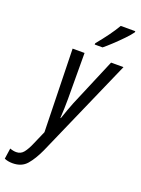

<svg xmlns="http://www.w3.org/2000/svg" viewBox="-277 -843 852 1163"><g transform="rotate(20 149.0 -262.0)"><path d="M-41 241Q17 241 49.5 203.5Q82 166 111 103L392 -536H312L181 -226Q173 -205 162 -176Q151 -147 141 -116H138Q140 -147 141 -178Q142 -209 142 -239L141 -536H64L77 -2L39 85Q22 125 4 147.5Q-14 170 -43 170Q-63 170 -84 162L-94 231Q-71 241 -41 241ZM181 -605H232Q252 -621 282.5 -649.5Q313 -678 341.5 -707.5Q370 -737 384 -757L385 -765H291Q272 -732 244 -693.5Q216 -655 182 -614Z"/></g></svg>

Font: Noto Sans UI Condensed
Style: Italic
Weight: 400
Width: 3
Italic angle: -12°
Designer: Monotype Design Team
Foundry: Monotype Imaging Inc.
Version: Version 1.901